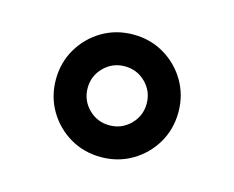

<svg xmlns="http://www.w3.org/2000/svg" viewBox="-55 -451 531 436"><g transform="rotate(15 211.0 -233.0)"><path d="M66.9 -233.4Q66.9 -273.4 86.2 -306.2Q105.5 -338.9 138.2 -358.2Q170.9 -377.4 210.9 -377.4Q251 -377.4 283.7 -358.2Q316.4 -338.9 335.7 -306.2Q355 -273.4 355 -233.4Q355 -193.4 335.7 -160.6Q316.4 -127.9 283.7 -108.6Q251 -89.4 210.9 -89.4Q170.9 -89.4 138.2 -108.6Q105.5 -127.9 86.2 -160.6Q66.9 -193.4 66.9 -233.4ZM141.6 -233.4Q141.6 -204.6 161.9 -184.3Q182.1 -164.1 210.9 -164.1Q239.7 -164.1 260 -184.3Q280.3 -204.6 280.3 -233.4Q280.3 -262.2 260 -282.5Q239.7 -302.7 210.9 -302.7Q182.1 -302.7 161.9 -282.5Q141.6 -262.2 141.6 -233.4Z"/></g></svg>

Font: Vazirmatn RD UI FD
Style: Regular
Weight: 400
Designer: Saber Rastikerdar
Foundry: Saber Rastikerdar
Version: Version 33.003